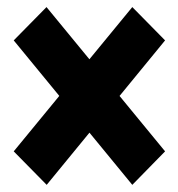

<svg xmlns="http://www.w3.org/2000/svg" viewBox="-20 -578 502 540"><path d="M111.3 -58.1 18.6 -152.3 352.1 -558.1 444.3 -464.4ZM352.1 -58.1 18.6 -464.4 110.8 -558.1 444.3 -152.3Z"/></svg>

Font: Reddit Sans Condensed ExtraBold
Style: Regular
Weight: 800
Designer: Stephen Hutchings
Foundry: Reddit
Version: Version 1.014